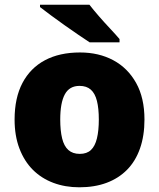

<svg xmlns="http://www.w3.org/2000/svg" viewBox="-20 -786 677 816"><path d="M594 -278Q594 -209 575 -155Q556 -101 520 -64.5Q484 -28 433 -9Q382 10 317 10Q257 10 206.5 -9Q156 -28 119.5 -64.5Q83 -101 62.5 -155Q42 -209 42 -278Q42 -370 75.5 -433.5Q109 -497 171 -530Q233 -563 320 -563Q400 -563 461.5 -530Q523 -497 558.5 -433.5Q594 -370 594 -278ZM236 -278Q236 -231 244 -198Q252 -165 270.5 -148.5Q289 -132 319 -132Q349 -132 366.5 -148.5Q384 -165 392 -198Q400 -231 400 -278Q400 -325 392 -357Q384 -389 366 -405Q348 -421 318 -421Q275 -421 255.5 -385Q236 -349 236 -278ZM360 -766Q377 -744 400.5 -717Q424 -690 448 -664.5Q472 -639 488 -620V-606H361Q341 -619 312.5 -638.5Q284 -658 253.5 -679.5Q223 -701 195.5 -721.5Q168 -742 150 -756V-766Z"/></svg>

Font: Noto Sans Armenian Black
Style: Regular
Weight: 900
Version: Version 2.007